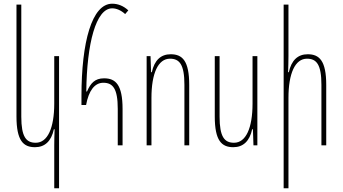

<svg xmlns="http://www.w3.org/2000/svg" viewBox="-20 -785 1851 1037"><path d="M299 232V-482H273V-226C273 -93 237 -14 173 -14C121 -14 95 -46 95 -155V-760H69V-156C69 -25 106 10 169 10C222 10 257 -22 271 -87H275C274 -58 273 -30 273 -1V232Z M616 0H642V-196C642 -327 605 -362 542 -362C492 -362 469 -335 450 -291H446C449 -550 498 -740 586 -740C608 -740 633 -730 656 -709L673 -729C646 -754 616 -765 586 -765C476 -765 420 -557 420 -267V-218H445C459 -295 491 -338 538 -338C590 -338 616 -306 616 -197Z M772 0H798V-256C798 -389 834 -468 898 -468C950 -468 976 -436 976 -327V0H1002V-326C1002 -457 965 -492 902 -492C849 -492 814 -460 800 -395H796L793 -482H772Z M1370 -482H1344V-226C1344 -93 1308 -14 1244 -14C1192 -14 1166 -46 1166 -155V-482H1140V-156C1140 -25 1177 10 1240 10C1293 10 1328 -22 1342 -87H1346L1349 0H1370Z M1538 -760H1512V232H1538V-256C1538 -389 1574 -468 1638 -468C1690 -468 1716 -436 1716 -327V0H1742V-326C1742 -457 1705 -492 1642 -492C1589 -492 1554 -460 1540 -395H1536C1537 -424 1538 -453 1538 -482Z"/></svg>

Font: Noto Sans Armenian ExtraCondensed Thin
Style: Regular
Weight: 100
Width: 2
Designer: Monotype Design Team
Foundry: Monotype Imaging Inc.
Version: Version 2.008